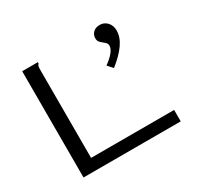

<svg xmlns="http://www.w3.org/2000/svg" viewBox="-135 -803 1019 975"><g transform="rotate(-30 375.0 -315.0)"><path d="M506 -404 479 -434Q509 -455 526 -476Q543 -497 543 -514Q543 -527 532 -536Q521 -545 510 -555Q499 -565 499 -582Q499 -602 513 -616Q527 -630 553 -630Q578 -630 595.5 -611Q613 -592 613 -563Q613 -523 585 -483.5Q557 -444 506 -404ZM94 -623H186V-616Q180 -610 178.5 -603Q177 -596 177 -579V-67H664V0H94Z"/></g></svg>

Font: Inconsolata ExtraExpanded
Style: Regular
Weight: 400
Width: 8
Monospace: yes
Designer: Raph Levien, Cyreal, Brenton Simpson
Foundry: Raph Levien, Cyreal, Google
Version: Version 3.001; ttfautohint (v1.8.2.53-6de2)